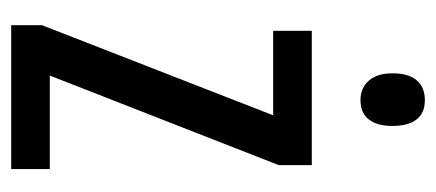

<svg xmlns="http://www.w3.org/2000/svg" viewBox="-238 -541 779 343"><g transform="rotate(90 151.5 -369.5)"><path d="M282 0H25V-55L186 -468H35V-537H275V-478L115 -69H282ZM159 -739Q182 -739 193.5 -724Q205 -709 205 -681Q205 -654 193.5 -639Q182 -624 159 -624Q137 -624 124 -639Q111 -654 111 -681Q111 -710 123.5 -724.5Q136 -739 159 -739Z"/></g></svg>

Font: Noto Sans Arabic ExtraCondensed
Style: Regular
Weight: 400
Width: 2
Designer: Monotype Design Team, Nadine Chahine, Nizar Qandah and Khaled Hosny
Foundry: Monotype Imaging Inc.
Version: Version 2.012